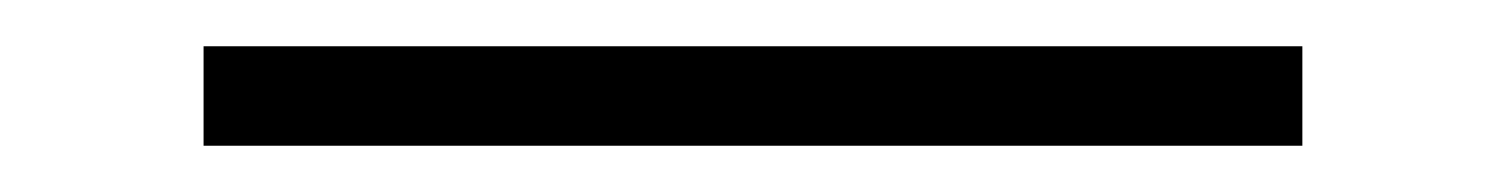

<svg xmlns="http://www.w3.org/2000/svg" viewBox="-20 13 652 83"><path d="M68 76V33H543V76Z"/></svg>

Font: DM Sans 17pt ExtraLight
Style: Regular
Weight: 250
Version: Version 4.004;gftools[0.9.30]